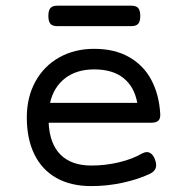

<svg xmlns="http://www.w3.org/2000/svg" viewBox="-20 -630 640 661"><path d="M462.9 -575.2Q462.9 -556.2 455.8 -548.1Q448.7 -540 432.1 -540H177.2Q160.6 -540 153.6 -548.1Q146.5 -556.2 146.5 -575.2Q146.5 -594.2 153.6 -602.3Q160.6 -610.4 177.2 -610.4H432.1Q448.7 -610.4 455.8 -602.3Q462.9 -594.2 462.9 -575.2ZM531.7 -237.8Q532.7 -221.7 525.1 -214.6Q517.6 -207.5 501 -207.5H147.5Q150.9 -134.8 188.5 -97.4Q226.1 -60.1 294.4 -60.1Q343.3 -60.1 389.9 -71.3Q436.5 -82.5 470.2 -102.1Q478.5 -106.4 485.4 -106.4Q494.6 -106.4 502.2 -99.4Q509.8 -92.3 514.2 -79.1Q517.6 -70.3 517.6 -61.5Q517.6 -42 496.1 -31.7Q456.5 -12.7 402.8 -1Q349.1 10.7 294.4 10.7Q223.6 10.7 173.8 -17.6Q124 -45.9 98.1 -99.1Q72.3 -152.3 72.3 -225.6Q72.3 -295.4 101.8 -349.1Q131.3 -402.8 184.1 -432.4Q236.8 -461.9 304.2 -461.9Q375 -461.9 424.8 -433.3Q474.6 -404.8 501.2 -354.5Q527.8 -304.2 531.7 -237.8ZM152.3 -275.9H452.6Q442.4 -331.5 405 -361.3Q367.7 -391.1 304.2 -391.1Q243.7 -391.1 204.1 -360.6Q164.6 -330.1 152.3 -275.9Z"/></svg>

Font: Courier Prime Code
Style: Regular
Weight: 400
Designer: Alan Dague-Greene
Foundry: Quote-Unquote Apps
Version: Version 3.0318